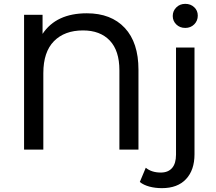

<svg xmlns="http://www.w3.org/2000/svg" viewBox="-20 -777 1122 997"><path d="M699 -415V0H600V-412Q600 -514 550 -566.5Q500 -619 411 -619Q315 -619 260 -563Q205 -507 205 -397V0H105V-700H201V-601Q272 -708 431 -708Q557 -708 628 -632Q699 -556 699 -415ZM706 168 737 94Q767 119 815 119Q853 119 873.5 95.5Q894 72 894 26V-530H990V24Q990 106 946 153Q902 200 821 200Q786 200 756 192Q726 184 706 168ZM877 -694Q877 -720 895.5 -738.5Q914 -757 942 -757Q970 -757 988.5 -739.5Q1007 -722 1007 -696Q1007 -669 988.5 -650.5Q970 -632 942 -632Q914 -632 895.5 -650Q877 -668 877 -694Z"/></svg>

Font: Montserrat Alternates Medium
Style: Regular
Weight: 500
Designer: Julieta Ulanovsky
Foundry: Julieta Ulanovsky
Version: Version 7.200